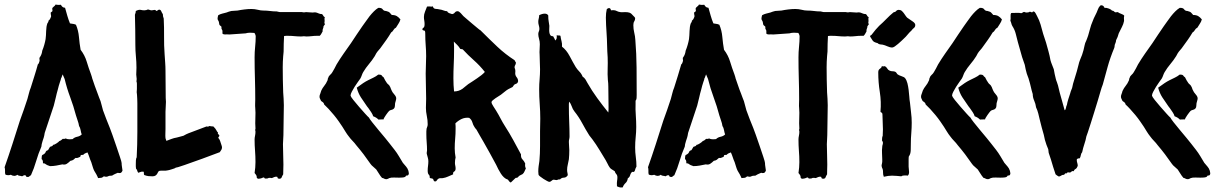

<svg xmlns="http://www.w3.org/2000/svg" viewBox="-30 -774 5352 846"><path d="M256.8 -739.3Q261.7 -721.7 266.6 -704.6Q271.5 -687.5 278.3 -670.9Q293 -668.9 296.4 -668Q299.8 -667 304.7 -665Q315.4 -639.6 317.9 -610.8Q320.3 -582 325.2 -554.7Q343.8 -530.3 352.1 -502.4Q360.4 -474.6 371.1 -446.3Q374 -436.5 375 -434.1Q376 -431.6 376 -429.7Q381.8 -413.1 387.7 -395.5Q393.6 -377.9 400.4 -361.3Q403.3 -352.5 406.7 -344.2Q410.2 -335.9 413.1 -328.1Q416 -318.4 418.5 -308.1Q420.9 -297.9 423.8 -288.1Q430.7 -268.6 438.5 -249Q446.3 -229.5 454.1 -210Q457 -203.1 465.3 -179.7Q473.6 -156.2 482.4 -130.4Q491.2 -104.5 498.5 -82.5Q505.9 -60.5 505.9 -55.7Q505.9 -47.9 507.3 -39.6Q508.8 -31.2 509.8 -22.5Q505.9 -12.7 500 -11.7Q494.1 -10.7 489.3 -12.7Q484.4 -10.7 480 -8.8Q475.6 -6.8 471.7 -4.9Q468.8 -3.9 466.8 -2Q464.8 0 461.9 0Q450.2 0 446.8 2.4Q443.4 4.9 436.5 4.9Q427.7 2 425.3 4.4Q422.9 6.8 420.9 7.8Q417 9.8 412.1 9.8Q407.2 9.8 402.3 10.7Q400.4 6.8 398.9 2.9Q397.5 -1 394.5 -5.9Q383.8 -21.5 379.4 -36.1Q375 -50.8 372.1 -59.6Q367.2 -70.3 363.8 -81.1Q360.4 -91.8 355.5 -102.5Q349.6 -100.6 344.7 -98.1Q339.8 -95.7 336.9 -91.8Q325.2 -91.8 325.2 -88.9Q325.2 -85.9 323.2 -83Q317.4 -81.1 314 -79.1Q310.5 -77.1 302.7 -78.1Q297.9 -73.2 293 -69.8Q288.1 -66.4 280.3 -65.4Q272.5 -57.6 264.2 -52.2Q255.9 -46.9 245.1 -49.8Q231.4 -46.9 217.8 -44.4Q204.1 -42 190.4 -42Q174.8 -46.9 170.9 -50.8Q167 -54.7 159.2 -54.7Q160.2 -68.4 153.3 -73.2Q153.3 -76.2 153.8 -82.5Q154.3 -88.9 156.2 -90.8Q168.9 -96.7 170.9 -103.5Q172.9 -110.4 181.6 -112.3Q183.6 -116.2 186 -119.6Q188.5 -123 190.4 -127Q195.3 -128.9 198.7 -129.9Q202.1 -130.9 204.1 -135.7Q209 -135.7 218.8 -142.1Q228.5 -148.4 231.4 -152.3Q239.3 -155.3 241.2 -157.7Q243.2 -160.2 246.1 -162.1Q255.9 -161.1 258.8 -164.1Q266.6 -160.2 276.4 -160.2Q280.3 -160.2 283.2 -160.6Q286.1 -161.1 290 -161.1Q297.9 -168.9 310.1 -171.4Q322.3 -173.8 330.1 -181.6Q327.1 -189.5 325.2 -200.7Q323.2 -211.9 318.4 -218.8Q316.4 -231.4 312 -243.2Q307.6 -254.9 304.7 -265.6Q293.9 -306.6 279.3 -345.7Q264.6 -384.8 254.9 -425.8Q252.9 -430.7 250.5 -436Q248 -441.4 246.1 -446.3Q241.2 -434.6 241.2 -433.1Q241.2 -431.6 239.3 -429.7Q238.3 -424.8 237.3 -421.4Q236.3 -418 234.4 -413.1Q231.4 -405.3 229 -396Q226.6 -386.7 224.6 -378.9Q219.7 -362.3 215.8 -344.2Q211.9 -326.2 207 -308.6Q197.3 -278.3 187 -248.5Q176.8 -218.8 167 -188.5Q165 -174.8 162.6 -167.5Q160.2 -160.2 157.7 -152.8Q155.3 -145.5 153.8 -138.7Q152.3 -131.8 152.3 -127.9Q138.7 -96.7 129.4 -64.5Q120.1 -32.2 106.4 -2Q102.5 0 99.6 2.9Q96.7 5.9 92.8 5.9Q85 5.9 84.5 2Q84 -2 80.1 -2Q76.2 -2 73.2 -0.5Q70.3 1 67.4 2.9Q62.5 1 56.2 0.5Q49.8 0 46.9 -3.9Q40 1 33.2 1Q25.4 1 17.6 -3.9Q11.7 -2 5.9 -2Q2.9 -2 -1 -2.9Q-4.9 -3.9 -6.8 -5.9Q-7.8 -9.8 -7.8 -13.7Q-7.8 -17.6 -7.8 -22.5Q-7.8 -32.2 -9.8 -37.1Q7.8 -86.9 24.4 -138.2Q41 -189.5 57.6 -242.2Q66.4 -266.6 74.7 -290Q83 -313.5 90.8 -337.9Q94.7 -351.6 97.7 -363.8Q100.6 -376 105.5 -387.7Q113.3 -413.1 121.6 -439Q129.9 -464.8 136.7 -490.2Q140.6 -493.2 141.6 -497.1Q142.6 -501 144.5 -505.9L143.6 -518.6Q150.4 -528.3 152.8 -535.6Q155.3 -543 156.2 -550.8Q161.1 -562.5 165 -576.2Q168.9 -589.8 170.9 -601.6Q172.9 -617.2 173.3 -637.2Q173.8 -657.2 178.7 -670.9Q180.7 -674.8 182.1 -676.3Q183.6 -677.7 183.6 -682.6Q185.5 -684.6 188 -687Q190.4 -689.5 191.4 -692.4Q196.3 -700.2 194.8 -706.1Q193.4 -711.9 193.4 -718.8Q202.1 -723.6 201.2 -727.5Q200.2 -731.4 200.2 -735.4Q200.2 -740.2 206.5 -744.6Q212.9 -749 214.8 -753.9Q220.7 -752.9 226.6 -752.4Q232.4 -752 238.3 -752.9Q245.1 -740.2 254.9 -740.2Z M931.6 -167Q938.5 -158.2 939.9 -152.8Q941.4 -147.5 943.4 -142.1Q945.3 -136.7 946.8 -131.8Q948.2 -127 948.2 -126Q948.2 -119.1 945.8 -114.7Q943.4 -110.4 938.5 -103.5Q899.4 -88.9 861.3 -74.7Q823.2 -60.5 783.2 -46.9Q772.5 -43.9 763.7 -40.5Q754.9 -37.1 744.1 -35.2Q742.2 -33.2 737.8 -31.7Q733.4 -30.3 727.5 -28.3Q721.7 -26.4 716.3 -24.9Q710.9 -23.4 709 -23.4Q701.2 -21.5 691.9 -22Q682.6 -22.5 673.8 -21.5Q668.9 -20.5 667 -16.6Q665 -12.7 662.6 -8.3Q660.2 -3.9 655.3 -0.5Q650.4 2.9 641.6 2.9Q632.8 2.9 624 2Q615.2 1 605.5 -2.9Q603.5 -5.9 604 -10.3Q604.5 -14.6 602.5 -17.6Q593.8 -18.6 588.9 -16.1Q584 -13.7 579.1 -12.7Q576.2 -16.6 574.7 -22Q573.2 -27.3 569.3 -31.2Q568.4 -36.1 568.4 -41Q568.4 -45.9 568.4 -50.8Q568.4 -57.6 568.8 -66.9Q569.3 -76.2 572.3 -81.1Q575.2 -136.7 575.2 -192.4Q575.2 -248 575.2 -303.7Q575.2 -309.6 575.2 -318.8Q575.2 -328.1 574.7 -337.9Q574.2 -347.7 573.7 -356Q573.2 -364.3 572.3 -368.2Q573.2 -375 573.2 -381.3Q573.2 -387.7 573.2 -394.5Q573.2 -400.4 573.2 -405.3Q573.2 -410.2 571.3 -415Q572.3 -418.9 572.3 -425.8Q572.3 -430.7 571.3 -435.5Q570.3 -440.4 570.3 -445.3Q570.3 -453.1 570.8 -460.4Q571.3 -467.8 571.3 -475.6Q571.3 -501 568.8 -525.9Q566.4 -550.8 566.4 -576.2Q566.4 -609.4 565.9 -642.6Q565.4 -675.8 564.5 -709Q568.4 -718.8 568.4 -725.6Q582 -732.4 589.8 -730.5Q597.7 -728.5 605.5 -728.5Q610.4 -728.5 614.3 -729.5Q618.2 -730.5 622.1 -732.4Q627 -731.4 630.4 -730Q633.8 -728.5 638.7 -728.5Q653.3 -731.4 654.8 -729.5Q656.2 -727.5 659.2 -725.6Q663.1 -726.6 665.5 -729Q668 -731.4 671.9 -731.4Q677.7 -731.4 680.7 -724.1Q683.6 -716.8 687.5 -711.9Q687.5 -701.2 691.4 -692.4Q693.4 -652.3 692.9 -613.3Q692.4 -574.2 695.3 -535.2Q696.3 -517.6 697.8 -498.5Q699.2 -479.5 699.2 -461.9Q699.2 -432.6 699.7 -402.8Q700.2 -373 700.2 -342.8Q700.2 -337.9 700.7 -334Q701.2 -330.1 701.2 -325.2Q701.2 -313.5 700.2 -302.7Q699.2 -292 699.2 -281.2V-205.1Q699.2 -195.3 698.7 -185.1Q698.2 -174.8 699.2 -165L703.1 -153.3Q713.9 -157.2 725.1 -161.6Q736.3 -166 749 -168Q756.8 -169.9 763.7 -171.9Q770.5 -173.8 778.3 -175.8Q792 -183.6 799.8 -186.5Q807.6 -189.5 815.4 -192.4Q832 -198.2 847.7 -204.6Q863.3 -210.9 879.9 -216.8Q887.7 -214.8 892.6 -218.8Q902.3 -216.8 910.2 -216.8Q920.9 -206.1 923.3 -200.2Q925.8 -194.3 930.7 -189.5Q928.7 -184.6 931.2 -183.6Q933.6 -182.6 934.6 -178.7Q938.5 -176.8 935.5 -173.3Q932.6 -169.9 931.6 -167Z M1401.4 -698.2Q1399.4 -694.3 1399.9 -690.4Q1400.4 -686.5 1400.4 -681.6Q1398.4 -669.9 1400.4 -669.9Q1402.3 -669.9 1402.3 -668L1395.5 -658.2Q1395.5 -652.3 1393.1 -647.5Q1390.6 -642.6 1391.6 -635.7Q1388.7 -630.9 1386.2 -626Q1383.8 -621.1 1378.9 -616.2H1366.2Q1355.5 -616.2 1343.3 -614.7Q1331.1 -613.3 1319.3 -613.3Q1317.4 -613.3 1314.5 -613.8Q1311.5 -614.3 1308.6 -614.3Q1306.6 -614.3 1303.7 -613.8Q1300.8 -613.3 1296.9 -613.3Q1282.2 -613.3 1268.1 -614.7Q1253.9 -616.2 1238.3 -616.2Q1234.4 -616.2 1230.5 -616.2Q1226.6 -616.2 1221.7 -615.2Q1220.7 -598.6 1220.2 -581.5Q1219.7 -564.5 1219.7 -546.9Q1219.7 -542 1218.8 -536.6Q1217.8 -531.2 1217.8 -526.4Q1216.8 -513.7 1216.3 -502Q1215.8 -490.2 1215.8 -477.5Q1215.8 -450.2 1216.3 -422.9Q1216.8 -395.5 1217.8 -367.2Q1218.8 -352.5 1219.7 -338.9Q1220.7 -325.2 1220.7 -310.5Q1220.7 -277.3 1219.7 -244.6Q1218.8 -211.9 1218.8 -178.7Q1218.8 -168 1217.8 -158.7Q1216.8 -149.4 1216.8 -138.7Q1216.8 -116.2 1217.8 -93.8Q1218.8 -71.3 1218.8 -48.8Q1218.8 -38.1 1218.3 -27.3Q1217.8 -16.6 1217.8 -5.9Q1212.9 2 1210.9 7.8Q1209 13.7 1199.2 13.7Q1192.4 11.7 1192.9 9.3Q1193.4 6.8 1191.4 4.9Q1182.6 3.9 1178.2 6.3Q1173.8 8.8 1168 10.7Q1165 9.8 1161.6 9.8Q1158.2 9.8 1155.3 9.8Q1153.3 9.8 1151.4 11.2Q1149.4 12.7 1142.6 12.7Q1136.7 13.7 1135.7 10.7Q1134.8 7.8 1129.9 7.8Q1125 10.7 1118.7 12.2Q1112.3 13.7 1106.4 13.7Q1100.6 9.8 1101.1 6.3Q1101.6 2.9 1099.6 -1Q1098.6 -2.9 1096.2 -6.3Q1093.8 -9.8 1091.8 -11.7Q1093.8 -25.4 1094.7 -36.1Q1095.7 -46.9 1095.7 -59.6Q1095.7 -85 1093.8 -109.4Q1091.8 -133.8 1091.8 -159.2Q1091.8 -167 1093.8 -175.8Q1095.7 -184.6 1095.7 -194.3Q1093.8 -202.1 1094.7 -203.6Q1095.7 -205.1 1095.7 -207Q1095.7 -212.9 1095.2 -218.8Q1094.7 -224.6 1094.7 -230.5Q1094.7 -242.2 1095.2 -253.9Q1095.7 -265.6 1095.7 -277.3Q1095.7 -282.2 1095.2 -287.6Q1094.7 -293 1094.7 -297.9Q1093.8 -306.6 1094.2 -316.4Q1094.7 -326.2 1094.7 -335.9Q1094.7 -382.8 1093.3 -428.7Q1091.8 -474.6 1091.8 -521.5Q1091.8 -544.9 1094.2 -567.9Q1096.7 -590.8 1096.7 -614.3Q1096.7 -617.2 1094.7 -622.1Q1092.8 -627 1090.8 -628.9Q1085.9 -628.9 1081.5 -629.4Q1077.1 -629.9 1072.3 -629.9Q1061.5 -629.9 1051.8 -627Q1033.2 -626 1016.1 -624.5Q999 -623 981.4 -622.1Q969.7 -623 967.3 -622.6Q964.8 -622.1 961.9 -622.1Q954.1 -622.1 950.2 -626V-638.7Q944.3 -650.4 945.3 -651.4Q946.3 -652.3 946.3 -654.3Q946.3 -657.2 940.9 -660.6Q935.5 -664.1 935.5 -671.9Q934.6 -679.7 931.6 -683.6Q928.7 -687.5 928.7 -691.4Q928.7 -698.2 931.6 -707Q940.4 -711.9 948.7 -713.9Q957 -715.8 967.8 -718.8Q973.6 -720.7 978.5 -722.7Q983.4 -724.6 989.3 -725.6Q996.1 -726.6 1002.9 -726.6Q1009.8 -726.6 1016.6 -727.5Q1031.2 -730.5 1047.4 -732.4Q1063.5 -734.4 1078.1 -734.4Q1091.8 -734.4 1105.5 -731Q1119.1 -727.5 1129.9 -727.5Q1145.5 -727.5 1159.7 -725.6Q1173.8 -723.6 1189.5 -723.6Q1191.4 -723.6 1195.8 -722.2Q1200.2 -720.7 1206.1 -720.7H1300.8Q1308.6 -718.8 1312 -719.7Q1315.4 -720.7 1318.4 -720.7Q1326.2 -720.7 1333 -719.7Q1339.8 -718.8 1347.7 -718.8Q1354.5 -718.8 1358.4 -719.7Q1366.2 -718.8 1373 -715.3Q1379.9 -711.9 1388.7 -711.9Q1392.6 -709 1394.5 -704.6Q1396.5 -700.2 1401.4 -698.2Z M1595.7 -255.9Q1597.7 -251 1609.9 -235.4Q1622.1 -219.7 1637.7 -201.2Q1653.3 -182.6 1667.5 -165.5Q1681.6 -148.4 1687.5 -140.6Q1698.2 -127 1708.5 -113.8Q1718.8 -100.6 1727.5 -85.9L1745.1 -56.6Q1752.9 -46.9 1759.3 -40Q1765.6 -33.2 1769.5 -21.5Q1771.5 -13.7 1771.5 -10.7Q1771.5 -3.9 1766.6 -1Q1758.8 -1 1758.3 1.5Q1757.8 3.9 1753.9 5.9Q1750 7.8 1741.7 8.3Q1733.4 8.8 1728.5 8.8Q1719.7 8.8 1706.5 8.3Q1693.4 7.8 1685.5 10.7Q1683.6 11.7 1679.7 13.7Q1675.8 15.6 1673.8 15.6Q1666 15.6 1662.6 13.2Q1659.2 10.7 1653.3 9.8Q1645.5 1 1640.1 -8.3Q1634.8 -17.6 1627.9 -27.3Q1621.1 -34.2 1614.3 -39.6Q1607.4 -44.9 1602.5 -51.8Q1587.9 -73.2 1572.3 -93.8Q1556.6 -114.3 1540 -133.8Q1532.2 -144.5 1523.4 -153.3Q1514.6 -162.1 1506.8 -172.9Q1499 -182.6 1492.2 -193.8Q1485.4 -205.1 1478.5 -215.8Q1472.7 -224.6 1462.9 -238.8Q1453.1 -252.9 1441.4 -267.1Q1429.7 -281.2 1418 -293.9Q1406.2 -306.6 1398.4 -313.5Q1397.5 -319.3 1393.6 -322.8Q1389.6 -326.2 1384.8 -329.1Q1382.8 -334 1380.4 -338.4Q1377.9 -342.8 1377.9 -347.7Q1377.9 -354.5 1380.9 -360.4Q1382.8 -364.3 1383.3 -367.7Q1383.8 -371.1 1385.7 -375Q1390.6 -385.7 1398.9 -396Q1407.2 -406.2 1412.1 -418Q1414.1 -420.9 1414.1 -424.3Q1414.1 -427.7 1416 -430.7Q1418 -438.5 1424.3 -443.8Q1430.7 -449.2 1434.6 -456.1Q1439.5 -463.9 1443.8 -472.2Q1448.2 -480.5 1453.1 -490.2Q1467.8 -514.6 1483.9 -537.6Q1500 -560.5 1516.6 -584Q1529.3 -603.5 1541.5 -621.6Q1553.7 -639.6 1566.4 -658.2Q1573.2 -667 1581.1 -678.7Q1588.9 -690.4 1598.1 -702.1Q1607.4 -713.9 1617.2 -723.6Q1627 -733.4 1636.7 -739.3Q1651.4 -740.2 1656.2 -732.9Q1661.1 -725.6 1670.9 -725.6Q1683.6 -722.7 1687.5 -717.8Q1691.4 -712.9 1696.3 -708Q1710 -708 1718.3 -703.1Q1726.6 -698.2 1734.4 -688.5Q1731.4 -677.7 1725.6 -669.4Q1719.7 -661.1 1714.8 -652.3Q1707 -648.4 1703.6 -641.6Q1700.2 -634.8 1693.4 -630.9Q1683.6 -614.3 1672.9 -599.1Q1662.1 -584 1651.4 -569.3Q1645.5 -560.5 1639.2 -553.7Q1632.8 -546.9 1627.9 -539.1Q1626 -536.1 1624.5 -532.7Q1623 -529.3 1621.1 -526.4Q1609.4 -507.8 1595.7 -491.7Q1582 -475.6 1570.3 -456.1Q1566.4 -449.2 1564 -441.9Q1561.5 -434.6 1557.6 -427.7Q1553.7 -421.9 1546.4 -412.1Q1539.1 -402.3 1532.2 -391.1Q1525.4 -379.9 1520 -369.6Q1514.6 -359.4 1514.6 -352.5Q1515.6 -347.7 1526.9 -333.5Q1538.1 -319.3 1552.2 -303.2Q1566.4 -287.1 1579.1 -272.9Q1591.8 -258.8 1595.7 -255.9ZM1660.2 -433.6Q1667 -418.9 1674.8 -408.2Q1677.7 -404.3 1681.6 -401.4Q1685.5 -398.4 1687.5 -393.6Q1689.5 -391.6 1691.4 -385.3Q1693.4 -378.9 1695.3 -376Q1698.2 -368.2 1707 -358.4Q1715.8 -348.6 1715.8 -340.8Q1715.8 -335.9 1713.9 -330.1Q1711.9 -324.2 1710.9 -319.3Q1710 -313.5 1710 -307.1Q1710 -300.8 1706.1 -295.9Q1701.2 -291 1695.3 -290Q1689.5 -289.1 1684.6 -285.2Q1682.6 -283.2 1678.7 -278.3Q1674.8 -273.4 1670.9 -267.6Q1667 -261.7 1663.6 -256.3Q1660.2 -251 1660.2 -248Q1648.4 -247.1 1645 -247.6Q1641.6 -248 1637.7 -247.1Q1632.8 -252 1627.4 -255.4Q1622.1 -258.8 1614.3 -261.7Q1612.3 -269.5 1605.5 -279.8Q1598.6 -290 1593.8 -296.9L1586.9 -305.7Q1572.3 -326.2 1560.1 -345.2Q1547.9 -364.3 1542 -387.7Q1560.5 -401.4 1570.8 -408.2Q1581.1 -415 1592.8 -420.9Q1604.5 -426.8 1615.7 -432.1Q1627 -437.5 1636.7 -445.3Q1644.5 -445.3 1647.5 -444.3Q1650.4 -443.4 1651.4 -442.4Q1652.3 -441.4 1653.8 -439Q1655.3 -436.5 1660.2 -433.6Z M2265.6 -93.8Q2264.6 -79.1 2272 -71.8Q2279.3 -64.5 2284.2 -53.7Q2282.2 -40 2287.1 -32.2Q2284.2 -26.4 2281.2 -19Q2278.3 -11.7 2272.5 -6.8Q2256.8 0 2253.9 4.9Q2251 9.8 2242.2 9.8Q2237.3 14.6 2231.4 20Q2225.6 25.4 2220.7 30.3Q2215.8 28.3 2213.9 25.4Q2211.9 22.5 2208 17.6Q2198.2 14.6 2190.4 7.3Q2182.6 0 2176.8 -9.3Q2170.9 -18.6 2165.5 -28.8Q2160.2 -39.1 2156.2 -47.9Q2142.6 -73.2 2128.4 -99.1Q2114.3 -125 2099.6 -150.4Q2091.8 -163.1 2084.5 -176.3Q2077.1 -189.5 2069.3 -203.1Q2067.4 -205.1 2065.4 -207.5Q2063.5 -210 2061.5 -212.9Q2054.7 -222.7 2051.3 -234.9Q2047.9 -247.1 2037.1 -254.9Q2018.6 -256.8 2003.4 -249.5Q1988.3 -242.2 1976.6 -230.5Q1977.5 -223.6 1977.5 -217.8Q1977.5 -211.9 1977.5 -206.1Q1977.5 -183.6 1975.6 -163.1Q1973.6 -142.6 1973.6 -120.1Q1973.6 -110.4 1974.6 -100.1Q1975.6 -89.8 1977.5 -80.1Q1974.6 -69.3 1974.6 -56.6Q1974.6 -49.8 1976.1 -43.9Q1977.5 -38.1 1977.5 -31.2Q1977.5 -21.5 1971.2 -18.1Q1964.8 -14.6 1966.8 -5.9Q1955.1 -1 1944.3 3.9Q1933.6 8.8 1921.9 10.7Q1917 11.7 1912.1 11.2Q1907.2 10.7 1903.3 12.7Q1898.4 14.6 1895.5 20Q1892.6 25.4 1887.7 25.4Q1881.8 25.4 1880.9 21Q1879.9 16.6 1877 13.7Q1872.1 11.7 1869.1 11.7Q1866.2 11.7 1863.3 8.8Q1864.3 0 1859.4 -4.4Q1854.5 -8.8 1854.5 -22.5Q1854.5 -33.2 1856 -43Q1857.4 -52.7 1857.4 -63.5Q1857.4 -72.3 1855 -79.6Q1852.5 -86.9 1850.6 -95.7Q1849.6 -99.6 1850.6 -103.5Q1851.6 -107.4 1851.6 -111.3Q1851.6 -128.9 1850.1 -147Q1848.6 -165 1848.6 -182.6Q1848.6 -189.5 1848.6 -195.3Q1848.6 -201.2 1849.6 -207Q1851.6 -212.9 1853 -216.8Q1854.5 -220.7 1854.5 -226.6Q1854.5 -245.1 1850.6 -263.2Q1846.7 -281.2 1846.7 -298.8Q1846.7 -308.6 1847.2 -318.8Q1847.7 -329.1 1847.7 -338.9Q1847.7 -367.2 1846.7 -394.5Q1845.7 -421.9 1845.7 -449.2Q1845.7 -468.8 1846.7 -487.8Q1847.7 -506.8 1847.7 -526.4Q1847.7 -550.8 1845.7 -574.7Q1843.8 -598.6 1843.8 -624Q1843.8 -632.8 1842.8 -635.7Q1841.8 -638.7 1839.8 -639.2Q1837.9 -639.6 1835.4 -640.1Q1833 -640.6 1831.1 -643.6Q1831.1 -649.4 1835.9 -651.9Q1840.8 -654.3 1840.8 -668Q1840.8 -675.8 1839.4 -683.6Q1837.9 -691.4 1837.9 -699.2Q1837.9 -710.9 1842.8 -722.7Q1847.7 -734.4 1851.6 -745.1Q1863.3 -746.1 1867.7 -745.1Q1872.1 -744.1 1877 -746.1Q1879.9 -735.4 1889.6 -734.9Q1899.4 -734.4 1907.2 -732.4Q1916 -731.4 1924.3 -728Q1932.6 -724.6 1940.4 -724.6Q1942.4 -718.8 1948.7 -716.3Q1955.1 -713.9 1961.9 -711.9Q1969.7 -712.9 1974.1 -718.8Q1978.5 -724.6 1986.3 -724.6Q1992.2 -724.6 2000 -716.3Q2007.8 -708 2011.7 -703.1Q2015.6 -700.2 2026.4 -690.4Q2037.1 -680.7 2049.8 -670.4Q2062.5 -660.2 2073.2 -650.9Q2084 -641.6 2086.9 -640.6Q2127 -600.6 2161.6 -567.9Q2196.3 -535.2 2237.3 -508.8Q2238.3 -505.9 2239.7 -503.9Q2241.2 -502 2243.2 -499Q2243.2 -491.2 2240.2 -487.3Q2237.3 -483.4 2237.3 -477.5Q2237.3 -474.6 2238.8 -471.7Q2240.2 -468.8 2240.2 -465.8Q2241.2 -461.9 2240.7 -458.5Q2240.2 -455.1 2240.2 -451.2Q2240.2 -441.4 2246.6 -433.6Q2252.9 -425.8 2252.9 -416Q2251 -407.2 2245.1 -405.3Q2239.3 -403.3 2235.4 -400.4Q2233.4 -398.4 2231.9 -395.5Q2230.5 -392.6 2228.5 -390.6Q2207 -380.9 2197.3 -372.6Q2187.5 -364.3 2176.8 -356.4Q2173.8 -354.5 2167 -350.1Q2160.2 -345.7 2153.3 -341.3Q2146.5 -336.9 2141.1 -332Q2135.7 -327.1 2135.7 -324.2Q2135.7 -317.4 2144 -305.2Q2152.3 -293 2156.2 -286.1Q2167 -268.6 2175.8 -251.5Q2184.6 -234.4 2195.3 -217.8Q2214.8 -187.5 2231.9 -156.2Q2249 -125 2265.6 -93.8ZM2106.4 -457Q2084 -485.4 2058.1 -508.3Q2032.2 -531.2 2008.8 -556.6L1998 -558.6Q1992.2 -568.4 1984.9 -575.7Q1977.5 -583 1969.7 -590.8Q1970.7 -580.1 1970.7 -570.3Q1970.7 -560.5 1970.7 -549.8Q1970.7 -518.6 1969.2 -488.8Q1967.8 -459 1967.8 -428.7Q1967.8 -398.4 1970.7 -371.1Q1991.2 -371.1 2007.8 -382.8Q2014.6 -387.7 2020.5 -393.1Q2026.4 -398.4 2033.2 -403.3Q2041 -408.2 2051.3 -415Q2061.5 -421.9 2071.8 -428.7Q2082 -435.5 2091.3 -442.9Q2100.6 -450.2 2106.4 -457Z M2662.1 -728.5Q2677.7 -730.5 2686 -726.1Q2694.3 -721.7 2703.1 -720.7Q2708 -719.7 2713.4 -720.2Q2718.8 -720.7 2724.6 -720.7Q2737.3 -720.7 2744.6 -717.8Q2752 -714.8 2759.8 -705.1Q2761.7 -703.1 2765.1 -699.7Q2768.6 -696.3 2768.6 -693.4Q2768.6 -685.5 2764.6 -679.7Q2760.7 -673.8 2760.7 -663.1Q2760.7 -646.5 2764.6 -630.4Q2768.6 -614.3 2769.5 -597.7Q2774.4 -537.1 2774.9 -476.1Q2775.4 -415 2775.4 -355.5Q2775.4 -347.7 2774.9 -341.3Q2774.4 -335 2770.5 -330.1V-317.4Q2769.5 -292 2771.5 -266.1Q2773.4 -240.2 2773.4 -214.8Q2773.4 -192.4 2771 -169.9Q2768.6 -147.5 2768.6 -124Q2768.6 -102.5 2771.5 -82Q2774.4 -61.5 2774.4 -40Q2769.5 -31.2 2768.6 -26.4Q2767.6 -21.5 2764.6 -17.6Q2761.7 -15.6 2758.3 -16.6Q2754.9 -17.6 2752.9 -14.6Q2748 -8.8 2746.1 -1Q2744.1 6.8 2736.3 11.7Q2734.4 25.4 2726.1 32.7Q2717.8 40 2713.9 51.8Q2702.1 52.7 2697.8 50.8Q2693.4 48.8 2688.5 46.9Q2687.5 30.3 2689 22.9Q2690.4 15.6 2690.4 7.8Q2690.4 -2 2685.5 -6.8Q2680.7 -11.7 2678.7 -19.5Q2668 -26.4 2664.1 -28.8Q2660.2 -31.2 2657.2 -35.2Q2651.4 -43 2647.5 -51.8Q2643.6 -60.5 2638.7 -68.4Q2625 -90.8 2610.8 -114.3Q2596.7 -137.7 2580.1 -160.2Q2577.1 -165 2573.2 -168.9Q2569.3 -172.9 2566.4 -177.7Q2549.8 -204.1 2535.2 -231.4Q2520.5 -258.8 2501 -283.2Q2493.2 -293 2489.3 -305.2Q2485.4 -317.4 2477.5 -326.2Q2476.6 -321.3 2476.6 -315.4Q2476.6 -309.6 2476.6 -304.7Q2476.6 -271.5 2478 -238.8Q2479.5 -206.1 2479.5 -172.9Q2479.5 -166 2478 -160.6Q2476.6 -155.3 2476.6 -148.4Q2476.6 -138.7 2477.5 -129.9Q2478.5 -121.1 2478.5 -112.3Q2478.5 -101.6 2478 -91.8Q2477.5 -82 2476.6 -72.3Q2474.6 -59.6 2471.7 -48.3Q2468.8 -37.1 2468.8 -25.4Q2468.8 -18.6 2470.2 -12.7Q2471.7 -6.8 2471.7 -2Q2464.8 8.8 2454.6 8.8Q2444.3 8.8 2437.5 16.6Q2431.6 15.6 2428.2 17.6Q2424.8 19.5 2421.9 19.5Q2418 19.5 2415.5 18.6Q2413.1 17.6 2410.2 17.6Q2405.3 17.6 2400.4 22.5Q2395.5 27.3 2390.6 27.3Q2387.7 27.3 2380.4 23.4Q2373 19.5 2364.7 14.2Q2356.4 8.8 2349.6 3.4Q2342.8 -2 2342.8 -4.9Q2341.8 -9.8 2341.8 -18.6Q2341.8 -30.3 2343.3 -41.5Q2344.7 -52.7 2346.7 -64.5Q2349.6 -97.7 2349.6 -130.4Q2349.6 -163.1 2349.6 -196.3Q2349.6 -210 2350.1 -223.6Q2350.6 -237.3 2350.6 -251Q2350.6 -283.2 2348.1 -315.9Q2345.7 -348.6 2345.7 -380.9Q2345.7 -403.3 2347.7 -425.3Q2349.6 -447.3 2349.6 -468.8Q2349.6 -485.4 2348.6 -501Q2347.7 -516.6 2347.7 -533.2Q2346.7 -543.9 2347.7 -556.2Q2348.6 -568.4 2348.6 -579.1Q2348.6 -591.8 2345.2 -603Q2341.8 -614.3 2341.8 -624Q2341.8 -629.9 2344.2 -635.3Q2346.7 -640.6 2346.7 -646.5Q2346.7 -654.3 2344.2 -662.1Q2341.8 -669.9 2341.8 -677.7Q2341.8 -685.5 2343.8 -692.4Q2345.7 -699.2 2345.7 -707Q2359.4 -713.9 2370.1 -713.9Q2380.9 -713.9 2385.7 -706.1Q2385.7 -688.5 2387.7 -679.2Q2389.6 -669.9 2390.6 -660.2Q2390.6 -654.3 2390.1 -646.5Q2389.6 -638.7 2390.6 -631.3Q2391.6 -624 2395 -619.1Q2398.4 -614.3 2407.2 -614.3Q2409.2 -609.4 2412.1 -605.5Q2415 -601.6 2416 -595.7Q2421.9 -599.6 2422.9 -606.4Q2423.8 -613.3 2422.9 -619.1Q2427.7 -617.2 2431.6 -617.7Q2435.5 -618.2 2439.5 -616.2Q2441.4 -602.5 2444.3 -592.3Q2447.3 -582 2446.3 -568.4Q2465.8 -553.7 2480 -526.9Q2494.1 -500 2506.8 -478.5Q2513.7 -467.8 2522.9 -458.5Q2532.2 -449.2 2537.1 -436.5Q2544.9 -431.6 2549.8 -423.8Q2554.7 -416 2558.6 -408.2Q2578.1 -374 2601.6 -341.8Q2625 -309.6 2650.4 -278.3Q2651.4 -285.2 2651.4 -291.5Q2651.4 -297.9 2651.4 -304.7L2650.4 -392.6Q2650.4 -400.4 2649.9 -407.2Q2649.4 -414.1 2648.4 -421.9Q2646.5 -447.3 2647.5 -471.7Q2648.4 -496.1 2647.5 -521.5Q2645.5 -547.9 2645 -575.2Q2644.5 -602.5 2642.6 -629.9Q2641.6 -646.5 2640.6 -663.1Q2639.6 -679.7 2639.6 -696.3Q2639.6 -716.8 2643.6 -733.4Q2645.5 -735.4 2647.9 -736.8Q2650.4 -738.3 2654.3 -738.3Q2660.2 -738.3 2662.1 -728.5Z M3091.8 -739.3Q3096.7 -721.7 3101.6 -704.6Q3106.4 -687.5 3113.3 -670.9Q3127.9 -668.9 3131.3 -668Q3134.8 -667 3139.6 -665Q3150.4 -639.6 3152.8 -610.8Q3155.3 -582 3160.2 -554.7Q3178.7 -530.3 3187 -502.4Q3195.3 -474.6 3206.1 -446.3Q3209 -436.5 3210 -434.1Q3210.9 -431.6 3210.9 -429.7Q3216.8 -413.1 3222.7 -395.5Q3228.5 -377.9 3235.4 -361.3Q3238.3 -352.5 3241.7 -344.2Q3245.1 -335.9 3248 -328.1Q3251 -318.4 3253.4 -308.1Q3255.9 -297.9 3258.8 -288.1Q3265.6 -268.6 3273.4 -249Q3281.2 -229.5 3289.1 -210Q3292 -203.1 3300.3 -179.7Q3308.6 -156.2 3317.4 -130.4Q3326.2 -104.5 3333.5 -82.5Q3340.8 -60.5 3340.8 -55.7Q3340.8 -47.9 3342.3 -39.6Q3343.8 -31.2 3344.7 -22.5Q3340.8 -12.7 3335 -11.7Q3329.1 -10.7 3324.2 -12.7Q3319.3 -10.7 3314.9 -8.8Q3310.5 -6.8 3306.6 -4.9Q3303.7 -3.9 3301.8 -2Q3299.8 0 3296.9 0Q3285.2 0 3281.7 2.4Q3278.3 4.9 3271.5 4.9Q3262.7 2 3260.3 4.4Q3257.8 6.8 3255.9 7.8Q3252 9.8 3247.1 9.8Q3242.2 9.8 3237.3 10.7Q3235.4 6.8 3233.9 2.9Q3232.4 -1 3229.5 -5.9Q3218.8 -21.5 3214.4 -36.1Q3210 -50.8 3207 -59.6Q3202.1 -70.3 3198.7 -81.1Q3195.3 -91.8 3190.4 -102.5Q3184.6 -100.6 3179.7 -98.1Q3174.8 -95.7 3171.9 -91.8Q3160.2 -91.8 3160.2 -88.9Q3160.2 -85.9 3158.2 -83Q3152.3 -81.1 3148.9 -79.1Q3145.5 -77.1 3137.7 -78.1Q3132.8 -73.2 3127.9 -69.8Q3123 -66.4 3115.2 -65.4Q3107.4 -57.6 3099.1 -52.2Q3090.8 -46.9 3080.1 -49.8Q3066.4 -46.9 3052.7 -44.4Q3039.1 -42 3025.4 -42Q3009.8 -46.9 3005.9 -50.8Q3002 -54.7 2994.1 -54.7Q2995.1 -68.4 2988.3 -73.2Q2988.3 -76.2 2988.8 -82.5Q2989.3 -88.9 2991.2 -90.8Q3003.9 -96.7 3005.9 -103.5Q3007.8 -110.4 3016.6 -112.3Q3018.6 -116.2 3021 -119.6Q3023.4 -123 3025.4 -127Q3030.3 -128.9 3033.7 -129.9Q3037.1 -130.9 3039.1 -135.7Q3043.9 -135.7 3053.7 -142.1Q3063.5 -148.4 3066.4 -152.3Q3074.2 -155.3 3076.2 -157.7Q3078.1 -160.2 3081.1 -162.1Q3090.8 -161.1 3093.8 -164.1Q3101.6 -160.2 3111.3 -160.2Q3115.2 -160.2 3118.2 -160.6Q3121.1 -161.1 3125 -161.1Q3132.8 -168.9 3145 -171.4Q3157.2 -173.8 3165 -181.6Q3162.1 -189.5 3160.2 -200.7Q3158.2 -211.9 3153.3 -218.8Q3151.4 -231.4 3147 -243.2Q3142.6 -254.9 3139.6 -265.6Q3128.9 -306.6 3114.3 -345.7Q3099.6 -384.8 3089.8 -425.8Q3087.9 -430.7 3085.4 -436Q3083 -441.4 3081.1 -446.3Q3076.2 -434.6 3076.2 -433.1Q3076.2 -431.6 3074.2 -429.7Q3073.2 -424.8 3072.3 -421.4Q3071.3 -418 3069.3 -413.1Q3066.4 -405.3 3064 -396Q3061.5 -386.7 3059.6 -378.9Q3054.7 -362.3 3050.8 -344.2Q3046.9 -326.2 3042 -308.6Q3032.2 -278.3 3022 -248.5Q3011.7 -218.8 3002 -188.5Q3000 -174.8 2997.6 -167.5Q2995.1 -160.2 2992.7 -152.8Q2990.2 -145.5 2988.8 -138.7Q2987.3 -131.8 2987.3 -127.9Q2973.6 -96.7 2964.4 -64.5Q2955.1 -32.2 2941.4 -2Q2937.5 0 2934.6 2.9Q2931.6 5.9 2927.7 5.9Q2919.9 5.9 2919.4 2Q2918.9 -2 2915 -2Q2911.1 -2 2908.2 -0.5Q2905.3 1 2902.3 2.9Q2897.5 1 2891.1 0.5Q2884.8 0 2881.8 -3.9Q2875 1 2868.2 1Q2860.4 1 2852.5 -3.9Q2846.7 -2 2840.8 -2Q2837.9 -2 2834 -2.9Q2830.1 -3.9 2828.1 -5.9Q2827.1 -9.8 2827.1 -13.7Q2827.1 -17.6 2827.1 -22.5Q2827.1 -32.2 2825.2 -37.1Q2842.8 -86.9 2859.4 -138.2Q2876 -189.5 2892.6 -242.2Q2901.4 -266.6 2909.7 -290Q2918 -313.5 2925.8 -337.9Q2929.7 -351.6 2932.6 -363.8Q2935.5 -376 2940.4 -387.7Q2948.2 -413.1 2956.5 -439Q2964.8 -464.8 2971.7 -490.2Q2975.6 -493.2 2976.6 -497.1Q2977.5 -501 2979.5 -505.9L2978.5 -518.6Q2985.4 -528.3 2987.8 -535.6Q2990.2 -543 2991.2 -550.8Q2996.1 -562.5 3000 -576.2Q3003.9 -589.8 3005.9 -601.6Q3007.8 -617.2 3008.3 -637.2Q3008.8 -657.2 3013.7 -670.9Q3015.6 -674.8 3017.1 -676.3Q3018.6 -677.7 3018.6 -682.6Q3020.5 -684.6 3022.9 -687Q3025.4 -689.5 3026.4 -692.4Q3031.2 -700.2 3029.8 -706.1Q3028.3 -711.9 3028.3 -718.8Q3037.1 -723.6 3036.1 -727.5Q3035.2 -731.4 3035.2 -735.4Q3035.2 -740.2 3041.5 -744.6Q3047.9 -749 3049.8 -753.9Q3055.7 -752.9 3061.5 -752.4Q3067.4 -752 3073.2 -752.9Q3080.1 -740.2 3089.8 -740.2Z M3797.9 -698.2Q3795.9 -694.3 3796.4 -690.4Q3796.9 -686.5 3796.9 -681.6Q3794.9 -669.9 3796.9 -669.9Q3798.8 -669.9 3798.8 -668L3792 -658.2Q3792 -652.3 3789.6 -647.5Q3787.1 -642.6 3788.1 -635.7Q3785.2 -630.9 3782.7 -626Q3780.3 -621.1 3775.4 -616.2H3762.7Q3752 -616.2 3739.7 -614.7Q3727.5 -613.3 3715.8 -613.3Q3713.9 -613.3 3710.9 -613.8Q3708 -614.3 3705.1 -614.3Q3703.1 -614.3 3700.2 -613.8Q3697.3 -613.3 3693.4 -613.3Q3678.7 -613.3 3664.6 -614.7Q3650.4 -616.2 3634.8 -616.2Q3630.9 -616.2 3627 -616.2Q3623 -616.2 3618.2 -615.2Q3617.2 -598.6 3616.7 -581.5Q3616.2 -564.5 3616.2 -546.9Q3616.2 -542 3615.2 -536.6Q3614.3 -531.2 3614.3 -526.4Q3613.3 -513.7 3612.8 -502Q3612.3 -490.2 3612.3 -477.5Q3612.3 -450.2 3612.8 -422.9Q3613.3 -395.5 3614.3 -367.2Q3615.2 -352.5 3616.2 -338.9Q3617.2 -325.2 3617.2 -310.5Q3617.2 -277.3 3616.2 -244.6Q3615.2 -211.9 3615.2 -178.7Q3615.2 -168 3614.3 -158.7Q3613.3 -149.4 3613.3 -138.7Q3613.3 -116.2 3614.3 -93.8Q3615.2 -71.3 3615.2 -48.8Q3615.2 -38.1 3614.7 -27.3Q3614.3 -16.6 3614.3 -5.9Q3609.4 2 3607.4 7.8Q3605.5 13.7 3595.7 13.7Q3588.9 11.7 3589.4 9.3Q3589.8 6.8 3587.9 4.9Q3579.1 3.9 3574.7 6.3Q3570.3 8.8 3564.5 10.7Q3561.5 9.8 3558.1 9.8Q3554.7 9.8 3551.8 9.8Q3549.8 9.8 3547.9 11.2Q3545.9 12.7 3539.1 12.7Q3533.2 13.7 3532.2 10.7Q3531.2 7.8 3526.4 7.8Q3521.5 10.7 3515.1 12.2Q3508.8 13.7 3502.9 13.7Q3497.1 9.8 3497.6 6.3Q3498 2.9 3496.1 -1Q3495.1 -2.9 3492.7 -6.3Q3490.2 -9.8 3488.3 -11.7Q3490.2 -25.4 3491.2 -36.1Q3492.2 -46.9 3492.2 -59.6Q3492.2 -85 3490.2 -109.4Q3488.3 -133.8 3488.3 -159.2Q3488.3 -167 3490.2 -175.8Q3492.2 -184.6 3492.2 -194.3Q3490.2 -202.1 3491.2 -203.6Q3492.2 -205.1 3492.2 -207Q3492.2 -212.9 3491.7 -218.8Q3491.2 -224.6 3491.2 -230.5Q3491.2 -242.2 3491.7 -253.9Q3492.2 -265.6 3492.2 -277.3Q3492.2 -282.2 3491.7 -287.6Q3491.2 -293 3491.2 -297.9Q3490.2 -306.6 3490.7 -316.4Q3491.2 -326.2 3491.2 -335.9Q3491.2 -382.8 3489.7 -428.7Q3488.3 -474.6 3488.3 -521.5Q3488.3 -544.9 3490.7 -567.9Q3493.2 -590.8 3493.2 -614.3Q3493.2 -617.2 3491.2 -622.1Q3489.3 -627 3487.3 -628.9Q3482.4 -628.9 3478 -629.4Q3473.6 -629.9 3468.8 -629.9Q3458 -629.9 3448.2 -627Q3429.7 -626 3412.6 -624.5Q3395.5 -623 3377.9 -622.1Q3366.2 -623 3363.8 -622.6Q3361.3 -622.1 3358.4 -622.1Q3350.6 -622.1 3346.7 -626V-638.7Q3340.8 -650.4 3341.8 -651.4Q3342.8 -652.3 3342.8 -654.3Q3342.8 -657.2 3337.4 -660.6Q3332 -664.1 3332 -671.9Q3331.1 -679.7 3328.1 -683.6Q3325.2 -687.5 3325.2 -691.4Q3325.2 -698.2 3328.1 -707Q3336.9 -711.9 3345.2 -713.9Q3353.5 -715.8 3364.3 -718.8Q3370.1 -720.7 3375 -722.7Q3379.9 -724.6 3385.7 -725.6Q3392.6 -726.6 3399.4 -726.6Q3406.2 -726.6 3413.1 -727.5Q3427.7 -730.5 3443.8 -732.4Q3460 -734.4 3474.6 -734.4Q3488.3 -734.4 3502 -731Q3515.6 -727.5 3526.4 -727.5Q3542 -727.5 3556.2 -725.6Q3570.3 -723.6 3585.9 -723.6Q3587.9 -723.6 3592.3 -722.2Q3596.7 -720.7 3602.5 -720.7H3697.3Q3705.1 -718.8 3708.5 -719.7Q3711.9 -720.7 3714.8 -720.7Q3722.7 -720.7 3729.5 -719.7Q3736.3 -718.8 3744.1 -718.8Q3751 -718.8 3754.9 -719.7Q3762.7 -718.8 3769.5 -715.3Q3776.4 -711.9 3785.2 -711.9Q3789.1 -709 3791 -704.6Q3793 -700.2 3797.9 -698.2Z M4002.9 -664.1Q4002.9 -655.3 3997.1 -650.9Q3991.2 -646.5 3986.3 -639.6Q3976.6 -630.9 3969.2 -621.6Q3961.9 -612.3 3952.1 -603.5Q3948.2 -599.6 3941.4 -593.3Q3934.6 -586.9 3927.2 -580.6Q3919.9 -574.2 3912.6 -569.3Q3905.3 -564.5 3900.4 -564.5Q3892.6 -564.5 3880.4 -569.8Q3868.2 -575.2 3859.4 -577.1Q3852.5 -578.1 3847.2 -578.6Q3841.8 -579.1 3836.9 -584Q3819.3 -587.9 3814.5 -596.2Q3809.6 -604.5 3803.7 -613.3Q3803.7 -617.2 3806.6 -618.2Q3809.6 -619.1 3811.5 -622.1Q3821.3 -634.8 3828.1 -643.1Q3835 -651.4 3843.8 -660.2Q3860.4 -674.8 3875.5 -690.4Q3890.6 -706.1 3907.2 -719.7Q3915 -720.7 3918.9 -725.6Q3922.9 -730.5 3930.7 -730.5Q3938.5 -730.5 3943.8 -725.6Q3949.2 -720.7 3953.6 -714.4Q3958 -708 3962.4 -701.7Q3966.8 -695.3 3972.7 -692.4Q3979.5 -687.5 3991.2 -679.7Q4002.9 -671.9 4002.9 -664.1ZM3869.1 -482.4Q3876 -478.5 3879.4 -472.2Q3882.8 -465.8 3889.6 -462.9Q3895.5 -460 3902.3 -460Q3909.2 -460 3914.1 -458Q3918 -456.1 3919.9 -453.1Q3921.9 -450.2 3923.8 -447.3Q3929.7 -442.4 3941.9 -438.5Q3954.1 -434.6 3958 -429.7Q3964.8 -420.9 3968.3 -407.2Q3971.7 -393.6 3973.6 -378.4Q3975.6 -363.3 3976.6 -348.1Q3977.5 -333 3979.5 -322.3Q3981.4 -299.8 3984.4 -277.8Q3987.3 -255.9 3987.3 -233.4Q3987.3 -210.9 3985.4 -187.5Q3983.4 -164.1 3983.4 -141.6Q3983.4 -129.9 3982.9 -112.3Q3982.4 -94.7 3974.6 -85Q3973.6 -81.1 3973.6 -71.3V-40Q3973.6 -34.2 3974.6 -28.3Q3975.6 -22.5 3975.6 -15.6Q3975.6 -4.9 3969.7 0Q3966.8 -1 3963.4 -1Q3960 -1 3957 -1Q3946.3 -1 3941.4 2.9Q3930.7 2 3920.9 1Q3911.1 0 3900.4 0Q3883.8 0 3864.3 4.9Q3860.4 -4.9 3860.8 -15.6Q3861.3 -26.4 3856.4 -35.2Q3855.5 -38.1 3855 -40.5Q3854.5 -43 3854.5 -45.9Q3857.4 -57.6 3857.4 -62Q3857.4 -66.4 3857.4 -71.3Q3857.4 -85 3856.4 -99.1Q3855.5 -113.3 3857.4 -127Q3857.4 -131.8 3858.9 -135.7Q3860.4 -139.6 3860.4 -144.5Q3860.4 -149.4 3858.4 -151.4Q3856.4 -153.3 3856.4 -156.2Q3856.4 -159.2 3856.9 -166Q3857.4 -172.9 3859.4 -174.8Q3859.4 -182.6 3859.9 -189.9Q3860.4 -197.3 3860.4 -204.1Q3860.4 -219.7 3859.4 -235.4Q3858.4 -251 3858.4 -265.6Q3858.4 -272.5 3857.4 -274.4Q3856.4 -276.4 3855.5 -277.3Q3854.5 -278.3 3852.5 -278.8Q3850.6 -279.3 3849.6 -282.2Q3853.5 -325.2 3846.7 -368.2Q3839.8 -411.1 3839.8 -455.1Q3839.8 -461.9 3841.8 -465.3Q3843.8 -468.8 3846.7 -470.7Q3849.6 -472.7 3852.1 -475.1Q3854.5 -477.5 3855.5 -482.4Q3863.3 -480.5 3869.1 -482.4Z M4246.1 -255.9Q4248 -251 4260.3 -235.4Q4272.5 -219.7 4288.1 -201.2Q4303.7 -182.6 4317.9 -165.5Q4332 -148.4 4337.9 -140.6Q4348.6 -127 4358.9 -113.8Q4369.1 -100.6 4377.9 -85.9L4395.5 -56.6Q4403.3 -46.9 4409.7 -40Q4416 -33.2 4419.9 -21.5Q4421.9 -13.7 4421.9 -10.7Q4421.9 -3.9 4417 -1Q4409.2 -1 4408.7 1.5Q4408.2 3.9 4404.3 5.9Q4400.4 7.8 4392.1 8.3Q4383.8 8.8 4378.9 8.8Q4370.1 8.8 4356.9 8.3Q4343.8 7.8 4335.9 10.7Q4334 11.7 4330.1 13.7Q4326.2 15.6 4324.2 15.6Q4316.4 15.6 4313 13.2Q4309.6 10.7 4303.7 9.8Q4295.9 1 4290.5 -8.3Q4285.2 -17.6 4278.3 -27.3Q4271.5 -34.2 4264.6 -39.6Q4257.8 -44.9 4252.9 -51.8Q4238.3 -73.2 4222.7 -93.8Q4207 -114.3 4190.4 -133.8Q4182.6 -144.5 4173.8 -153.3Q4165 -162.1 4157.2 -172.9Q4149.4 -182.6 4142.6 -193.8Q4135.7 -205.1 4128.9 -215.8Q4123 -224.6 4113.3 -238.8Q4103.5 -252.9 4091.8 -267.1Q4080.1 -281.2 4068.4 -293.9Q4056.6 -306.6 4048.8 -313.5Q4047.9 -319.3 4043.9 -322.8Q4040 -326.2 4035.2 -329.1Q4033.2 -334 4030.8 -338.4Q4028.3 -342.8 4028.3 -347.7Q4028.3 -354.5 4031.2 -360.4Q4033.2 -364.3 4033.7 -367.7Q4034.2 -371.1 4036.1 -375Q4041 -385.7 4049.3 -396Q4057.6 -406.2 4062.5 -418Q4064.5 -420.9 4064.5 -424.3Q4064.5 -427.7 4066.4 -430.7Q4068.4 -438.5 4074.7 -443.8Q4081.1 -449.2 4085 -456.1Q4089.8 -463.9 4094.2 -472.2Q4098.6 -480.5 4103.5 -490.2Q4118.2 -514.6 4134.3 -537.6Q4150.4 -560.5 4167 -584Q4179.7 -603.5 4191.9 -621.6Q4204.1 -639.6 4216.8 -658.2Q4223.6 -667 4231.4 -678.7Q4239.3 -690.4 4248.5 -702.1Q4257.8 -713.9 4267.6 -723.6Q4277.3 -733.4 4287.1 -739.3Q4301.8 -740.2 4306.6 -732.9Q4311.5 -725.6 4321.3 -725.6Q4334 -722.7 4337.9 -717.8Q4341.8 -712.9 4346.7 -708Q4360.4 -708 4368.7 -703.1Q4377 -698.2 4384.8 -688.5Q4381.8 -677.7 4376 -669.4Q4370.1 -661.1 4365.2 -652.3Q4357.4 -648.4 4354 -641.6Q4350.6 -634.8 4343.8 -630.9Q4334 -614.3 4323.2 -599.1Q4312.5 -584 4301.8 -569.3Q4295.9 -560.5 4289.6 -553.7Q4283.2 -546.9 4278.3 -539.1Q4276.4 -536.1 4274.9 -532.7Q4273.4 -529.3 4271.5 -526.4Q4259.8 -507.8 4246.1 -491.7Q4232.4 -475.6 4220.7 -456.1Q4216.8 -449.2 4214.4 -441.9Q4211.9 -434.6 4208 -427.7Q4204.1 -421.9 4196.8 -412.1Q4189.5 -402.3 4182.6 -391.1Q4175.8 -379.9 4170.4 -369.6Q4165 -359.4 4165 -352.5Q4166 -347.7 4177.2 -333.5Q4188.5 -319.3 4202.6 -303.2Q4216.8 -287.1 4229.5 -272.9Q4242.2 -258.8 4246.1 -255.9ZM4310.5 -433.6Q4317.4 -418.9 4325.2 -408.2Q4328.1 -404.3 4332 -401.4Q4335.9 -398.4 4337.9 -393.6Q4339.8 -391.6 4341.8 -385.3Q4343.8 -378.9 4345.7 -376Q4348.6 -368.2 4357.4 -358.4Q4366.2 -348.6 4366.2 -340.8Q4366.2 -335.9 4364.3 -330.1Q4362.3 -324.2 4361.3 -319.3Q4360.4 -313.5 4360.4 -307.1Q4360.4 -300.8 4356.4 -295.9Q4351.6 -291 4345.7 -290Q4339.8 -289.1 4335 -285.2Q4333 -283.2 4329.1 -278.3Q4325.2 -273.4 4321.3 -267.6Q4317.4 -261.7 4314 -256.3Q4310.5 -251 4310.5 -248Q4298.8 -247.1 4295.4 -247.6Q4292 -248 4288.1 -247.1Q4283.2 -252 4277.8 -255.4Q4272.5 -258.8 4264.6 -261.7Q4262.7 -269.5 4255.9 -279.8Q4249 -290 4244.1 -296.9L4237.3 -305.7Q4222.7 -326.2 4210.4 -345.2Q4198.2 -364.3 4192.4 -387.7Q4210.9 -401.4 4221.2 -408.2Q4231.4 -415 4243.2 -420.9Q4254.9 -426.8 4266.1 -432.1Q4277.3 -437.5 4287.1 -445.3Q4294.9 -445.3 4297.9 -444.3Q4300.8 -443.4 4301.8 -442.4Q4302.7 -441.4 4304.2 -439Q4305.7 -436.5 4310.5 -433.6Z M4820.3 -751Q4828.1 -751 4831.5 -747.6Q4835 -744.1 4836.9 -739.3Q4846.7 -740.2 4856.9 -735.8Q4867.2 -731.4 4869.1 -727.5Q4877 -726.6 4878.9 -723.6Q4880.9 -720.7 4884.8 -719.7L4895.5 -720.7Q4899.4 -716.8 4910.6 -712.9Q4921.9 -709 4923.8 -704.1Q4921.9 -699.2 4922.4 -693.8Q4922.9 -688.5 4922.9 -681.6Q4919.9 -667 4913.6 -655.3Q4907.2 -643.6 4902.3 -632.8Q4899.4 -627.9 4897.9 -622.1Q4896.5 -616.2 4894.5 -611.3Q4892.6 -607.4 4891.1 -604Q4889.6 -600.6 4887.7 -596.7Q4887.7 -591.8 4885.7 -586.4Q4883.8 -581.1 4881.8 -576.2Q4881.8 -570.3 4880.9 -567.9Q4879.9 -565.4 4879.9 -563.5Q4861.3 -518.6 4850.6 -479.5Q4839.8 -440.4 4829.1 -401.4Q4824.2 -389.6 4819.3 -372.1Q4814.5 -354.5 4807.1 -330.6Q4799.8 -306.6 4791.5 -279.8Q4783.2 -252.9 4775.9 -230Q4768.6 -207 4763.2 -190.9Q4757.8 -174.8 4756.8 -172.9Q4753.9 -156.2 4748 -139.2Q4742.2 -122.1 4738.3 -103.5Q4733.4 -97.7 4732.4 -90.3Q4731.4 -83 4727.5 -76.2Q4719.7 -77.1 4714.8 -72.3Q4713.9 -64.5 4716.3 -57.6Q4718.8 -50.8 4718.8 -43Q4714.8 -32.2 4709 -29.3Q4703.1 -26.4 4701.2 -19.5Q4694.3 -21.5 4690.9 -17.6Q4687.5 -13.7 4683.6 -13.7Q4671.9 -16.6 4669.9 -9.8Q4664.1 -11.7 4662.1 -8.3Q4660.2 -4.9 4658.2 -3.9Q4650.4 -3.9 4646 -0.5Q4641.6 2.9 4635.7 3.9Q4631.8 2 4627.9 -0.5Q4624 -2.9 4621.1 -5.9Q4615.2 -22.5 4610.4 -38.6Q4605.5 -54.7 4600.6 -71.3Q4598.6 -79.1 4595.7 -85.9Q4592.8 -92.8 4590.8 -100.6Q4589.8 -105.5 4589.8 -108.9Q4589.8 -112.3 4588.9 -116.2Q4586.9 -121.1 4585 -126Q4583 -130.9 4581.1 -135.7Q4573.2 -157.2 4569.3 -179.7Q4564.5 -196.3 4560.1 -212.4Q4555.7 -228.5 4551.8 -245.1Q4548.8 -258.8 4544.9 -273.9Q4541 -289.1 4535.2 -300.8Q4533.2 -316.4 4526.9 -330.6Q4520.5 -344.7 4520.5 -359.4Q4515.6 -375 4512.2 -390.6Q4508.8 -406.2 4503.9 -421.9Q4502 -429.7 4499 -436.5Q4496.1 -443.4 4494.1 -450.2Q4491.2 -459 4489.3 -468.8Q4487.3 -478.5 4485.4 -488.3Q4482.4 -497.1 4479.5 -505.4Q4476.6 -513.7 4473.6 -522.5Q4468.8 -539.1 4464.4 -555.2Q4460 -571.3 4455.1 -587.9Q4450.2 -606.4 4445.8 -624.5Q4441.4 -642.6 4430.7 -659.2Q4427.7 -664.1 4426.3 -670.4Q4424.8 -676.8 4421.9 -682.6Q4423.8 -690.4 4422.9 -700.7Q4421.9 -710.9 4425.8 -716.8Q4435.5 -716.8 4449.2 -717.3Q4462.9 -717.8 4469.7 -715.8Q4473.6 -716.8 4476.1 -718.8Q4478.5 -720.7 4482.4 -721.7Q4488.3 -718.8 4494.1 -718.8Q4502.9 -718.8 4507.8 -722.7Q4518.6 -717.8 4519.5 -720.7Q4520.5 -723.6 4524.4 -723.6Q4530.3 -721.7 4533.2 -715.3Q4536.1 -709 4539.1 -704.1Q4549.8 -684.6 4555.2 -665.5Q4560.5 -646.5 4566.4 -625Q4573.2 -605.5 4579.1 -586.4Q4585 -567.4 4589.8 -547.9Q4592.8 -538.1 4594.7 -528.3Q4596.7 -518.6 4598.6 -508.8Q4601.6 -498 4605.5 -488.8Q4609.4 -479.5 4613.3 -468.8Q4615.2 -458 4617.2 -447.8Q4619.1 -437.5 4622.1 -426.8Q4624 -418.9 4627 -412.1Q4629.9 -405.3 4631.8 -397.5Q4633.8 -389.6 4635.7 -381.3Q4637.7 -373 4639.6 -365.2Q4644.5 -345.7 4650.4 -326.7Q4656.2 -307.6 4661.1 -288.1Q4666 -291 4667 -298.8Q4668 -306.6 4670.9 -311.5Q4672.9 -323.2 4677.2 -336.9Q4681.6 -350.6 4685.5 -362.3Q4686.5 -367.2 4688 -371.1Q4689.5 -375 4691.4 -379.9Q4694.3 -385.7 4695.3 -392.1Q4696.3 -398.4 4698.2 -405.3Q4702.1 -418.9 4706.5 -432.6Q4710.9 -446.3 4714.8 -460Q4718.8 -472.7 4721.7 -486.3Q4724.6 -500 4729.5 -511.7Q4734.4 -522.5 4737.8 -532.2Q4741.2 -542 4744.1 -552.7Q4747.1 -563.5 4749 -574.2Q4751 -585 4755.9 -593.8Q4757.8 -598.6 4760.3 -605Q4762.7 -611.3 4764.6 -617.2Q4769.5 -632.8 4773.4 -648.4Q4777.3 -664.1 4784.2 -679.7Q4789.1 -693.4 4795.9 -706.1Q4802.7 -718.8 4807.6 -732.4Q4811.5 -742.2 4814.5 -745.1Q4817.4 -748 4820.3 -751Z M5127 -255.9Q5128.9 -251 5141.1 -235.4Q5153.3 -219.7 5168.9 -201.2Q5184.6 -182.6 5198.7 -165.5Q5212.9 -148.4 5218.8 -140.6Q5229.5 -127 5239.7 -113.8Q5250 -100.6 5258.8 -85.9L5276.4 -56.6Q5284.2 -46.9 5290.5 -40Q5296.9 -33.2 5300.8 -21.5Q5302.7 -13.7 5302.7 -10.7Q5302.7 -3.9 5297.9 -1Q5290 -1 5289.6 1.5Q5289.1 3.9 5285.2 5.9Q5281.2 7.8 5272.9 8.3Q5264.6 8.8 5259.8 8.8Q5251 8.8 5237.8 8.3Q5224.6 7.8 5216.8 10.7Q5214.8 11.7 5210.9 13.7Q5207 15.6 5205.1 15.6Q5197.3 15.6 5193.8 13.2Q5190.4 10.7 5184.6 9.8Q5176.8 1 5171.4 -8.3Q5166 -17.6 5159.2 -27.3Q5152.3 -34.2 5145.5 -39.6Q5138.7 -44.9 5133.8 -51.8Q5119.1 -73.2 5103.5 -93.8Q5087.9 -114.3 5071.3 -133.8Q5063.5 -144.5 5054.7 -153.3Q5045.9 -162.1 5038.1 -172.9Q5030.3 -182.6 5023.4 -193.8Q5016.6 -205.1 5009.8 -215.8Q5003.9 -224.6 4994.1 -238.8Q4984.4 -252.9 4972.7 -267.1Q4960.9 -281.2 4949.2 -293.9Q4937.5 -306.6 4929.7 -313.5Q4928.7 -319.3 4924.8 -322.8Q4920.9 -326.2 4916 -329.1Q4914.1 -334 4911.6 -338.4Q4909.2 -342.8 4909.2 -347.7Q4909.2 -354.5 4912.1 -360.4Q4914.1 -364.3 4914.6 -367.7Q4915 -371.1 4917 -375Q4921.9 -385.7 4930.2 -396Q4938.5 -406.2 4943.4 -418Q4945.3 -420.9 4945.3 -424.3Q4945.3 -427.7 4947.3 -430.7Q4949.2 -438.5 4955.6 -443.8Q4961.9 -449.2 4965.8 -456.1Q4970.7 -463.9 4975.1 -472.2Q4979.5 -480.5 4984.4 -490.2Q4999 -514.6 5015.1 -537.6Q5031.2 -560.5 5047.9 -584Q5060.5 -603.5 5072.8 -621.6Q5085 -639.6 5097.7 -658.2Q5104.5 -667 5112.3 -678.7Q5120.1 -690.4 5129.4 -702.1Q5138.7 -713.9 5148.4 -723.6Q5158.2 -733.4 5168 -739.3Q5182.6 -740.2 5187.5 -732.9Q5192.4 -725.6 5202.1 -725.6Q5214.8 -722.7 5218.8 -717.8Q5222.7 -712.9 5227.5 -708Q5241.2 -708 5249.5 -703.1Q5257.8 -698.2 5265.6 -688.5Q5262.7 -677.7 5256.8 -669.4Q5251 -661.1 5246.1 -652.3Q5238.3 -648.4 5234.9 -641.6Q5231.4 -634.8 5224.6 -630.9Q5214.8 -614.3 5204.1 -599.1Q5193.4 -584 5182.6 -569.3Q5176.8 -560.5 5170.4 -553.7Q5164.1 -546.9 5159.2 -539.1Q5157.2 -536.1 5155.8 -532.7Q5154.3 -529.3 5152.3 -526.4Q5140.6 -507.8 5127 -491.7Q5113.3 -475.6 5101.6 -456.1Q5097.7 -449.2 5095.2 -441.9Q5092.8 -434.6 5088.9 -427.7Q5085 -421.9 5077.6 -412.1Q5070.3 -402.3 5063.5 -391.1Q5056.6 -379.9 5051.3 -369.6Q5045.9 -359.4 5045.9 -352.5Q5046.9 -347.7 5058.1 -333.5Q5069.3 -319.3 5083.5 -303.2Q5097.7 -287.1 5110.4 -272.9Q5123 -258.8 5127 -255.9ZM5191.4 -433.6Q5198.2 -418.9 5206.1 -408.2Q5209 -404.3 5212.9 -401.4Q5216.8 -398.4 5218.8 -393.6Q5220.7 -391.6 5222.7 -385.3Q5224.6 -378.9 5226.6 -376Q5229.5 -368.2 5238.3 -358.4Q5247.1 -348.6 5247.1 -340.8Q5247.1 -335.9 5245.1 -330.1Q5243.2 -324.2 5242.2 -319.3Q5241.2 -313.5 5241.2 -307.1Q5241.2 -300.8 5237.3 -295.9Q5232.4 -291 5226.6 -290Q5220.7 -289.1 5215.8 -285.2Q5213.9 -283.2 5210 -278.3Q5206.1 -273.4 5202.1 -267.6Q5198.2 -261.7 5194.8 -256.3Q5191.4 -251 5191.4 -248Q5179.7 -247.1 5176.3 -247.6Q5172.9 -248 5168.9 -247.1Q5164.1 -252 5158.7 -255.4Q5153.3 -258.8 5145.5 -261.7Q5143.6 -269.5 5136.7 -279.8Q5129.9 -290 5125 -296.9L5118.2 -305.7Q5103.5 -326.2 5091.3 -345.2Q5079.1 -364.3 5073.2 -387.7Q5091.8 -401.4 5102.1 -408.2Q5112.3 -415 5124 -420.9Q5135.7 -426.8 5147 -432.1Q5158.2 -437.5 5168 -445.3Q5175.8 -445.3 5178.7 -444.3Q5181.6 -443.4 5182.6 -442.4Q5183.6 -441.4 5185.1 -439Q5186.5 -436.5 5191.4 -433.6Z"/></svg>

Font: Caesar Dressing
Style: Regular
Weight: 400
Designer: Dathan Boardman
Foundry: Open Window
Version: Version 1.000